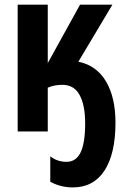

<svg xmlns="http://www.w3.org/2000/svg" viewBox="-20 -567 546 828"><path d="M478 -38.1Q478 95.7 430.7 168.5Q383.3 241.2 293.9 241.2Q241.2 241.2 196.8 216.8V106.9Q226.6 130.9 267.1 130.9Q307.6 130.9 327.4 90.6Q347.2 50.3 347.2 -35.2Q347.2 -113.8 323.2 -157.5Q299.3 -201.2 249 -201.2Q214.4 -201.2 186 -189V0H56.2V-546.9H186V-294.9L325.2 -546.9H464.8L317.9 -300.8Q396 -285.2 437 -216.1Q478 -147 478 -38.1Z"/></svg>

Font: Open Sans Condensed
Style: Bold
Weight: 700
Width: 3
Designer: Monotype Design Team
Foundry: Monotype Imaging Inc.
Version: Version 3.003; ttfautohint (v1.8.4)